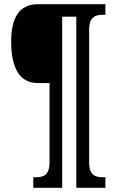

<svg xmlns="http://www.w3.org/2000/svg" viewBox="-20 -780 552 911"><path d="M138 111H275V-701H342V111H480V61H469C433 61 403 53 403 -10V-638C403 -701 433 -710 469 -710H480V-760H160C66 -760 33 -689 33 -582C33 -478 62 -386 158 -386H215V-10C215 53 185 61 148 61H138Z"/></svg>

Font: Noto Serif Georgian ExtraCondensed Bold
Style: Regular
Weight: 700
Width: 2
Designer: Monotype Design Team, Akaki Razmadze
Foundry: Google LLC
Version: Version 2.003